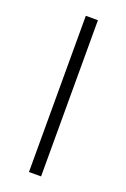

<svg xmlns="http://www.w3.org/2000/svg" viewBox="-109 -556 391 596"><g transform="rotate(20 87.0 -258.0)"><path d="M68 0V-516H108V0Z"/></g></svg>

Font: Stick No Bills ExtraLight ExtraLight
Style: Regular
Weight: 250
Version: Version 2.000